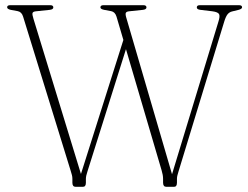

<svg xmlns="http://www.w3.org/2000/svg" viewBox="-20 -720 956 740"><path d="M738.5 -691.5Q738.5 -700 750.5 -700H901Q913 -700 913 -692Q913 -685.5 899.5 -682L875 -676Q864 -673.5 857 -664.8Q850 -656 844 -636L668 -59Q665.5 -51 663.8 -44.2Q662 -37.5 662 -31V-16Q662 0 651 0H621Q608.5 0 608.5 -16V-31Q608.5 -45 603 -63L465.5 -530.5L317 -59Q311 -41.5 311 -30.5V-15.5Q311 0 299.5 0H271.5Q259 0 259 -15.5V-30.5Q259 -38.5 257.2 -45.2Q255.5 -52 252.5 -61.5L69 -656Q63.5 -674 48.5 -677L21.5 -682Q7.5 -685 7.5 -692Q7.5 -700 19.5 -700H173.5Q185.5 -700 185.5 -691.5Q185.5 -683.5 171.5 -682L119 -676.5Q107.5 -675.5 105.5 -670Q103.5 -664.5 109 -647.5L292 -49.5L455.5 -566L429 -656Q423.5 -674 408.5 -677L381.5 -682Q367 -685 367 -691.5Q367 -700 379 -700H532.5Q544.5 -700 544.5 -691.5Q544.5 -683.5 530.5 -682L478 -676.5Q467 -675.5 464.8 -670Q462.5 -664.5 468 -647.5L643 -48.5L821.5 -635.5Q828.5 -657 824.5 -665.2Q820.5 -673.5 798.5 -676.5L752.5 -682Q738.5 -683.5 738.5 -691.5Z"/></svg>

Font: Fraunces 72pt S050 Thin
Style: Regular
Weight: 100
Version: Version 1.000; ttfautohint (v1.8.3)